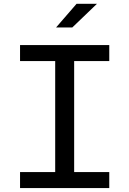

<svg xmlns="http://www.w3.org/2000/svg" viewBox="-20 -960 660 980"><path d="M261.7 0V-730H358.5V0ZM537.7 -730V-648.2H82.3V-730ZM82.3 -81.8H537.7V0H82.3ZM349 -819.8 474.8 -940.5H370.7L266.2 -819.8Z"/></svg>

Font: Monaspace Neon Var
Style: Regular
Weight: 400
Designer: Riley Cran and the Lettermatic Team
Version: Version 1.000 (Monaspace Neon Var)